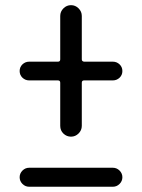

<svg xmlns="http://www.w3.org/2000/svg" viewBox="-20 -670 540 730"><path d="M90.8 40Q76.2 40 65.4 29.3Q54.7 18.6 54.7 3.9Q54.7 -10.7 65.4 -21.5Q76.2 -32.2 90.8 -32.2H409.2Q423.8 -32.2 434.6 -21.5Q445.3 -10.7 445.3 3.9Q445.3 18.6 434.6 29.3Q423.8 40 409.2 40ZM90.8 -364.3Q76.2 -364.3 65.4 -374.5Q54.7 -384.8 54.7 -399.9Q54.7 -415 65.4 -425.3Q76.2 -435.5 90.8 -435.5H200.2Q209 -435.5 209 -444.3V-609.4Q209 -626 221.2 -638.2Q233.4 -650.4 250 -650.4Q266.6 -650.4 278.8 -638.2Q291 -626 291 -609.4V-444.3Q291 -436.5 299.8 -435.5H409.2Q423.8 -435.5 434.6 -425.3Q445.3 -415 445.3 -399.9Q445.3 -384.8 434.6 -374.5Q423.8 -364.3 409.2 -364.3H299.8Q291 -364.3 291 -355.5V-191.4Q291 -174.8 278.8 -162.6Q266.6 -150.4 250 -150.4Q233.4 -150.4 221.2 -162.1Q209 -173.8 209 -191.4V-355.5Q209 -364.3 200.2 -364.3Z"/></svg>

Font: Rounded Mgen+ 1mn regular
Style: Regular
Weight: 400
Designer: [Source Han Sans]
Ryoko NISHIZUKA  (kana & ideographs); Paul D. Hunt (Latin, Greek & Cyrillic); Wenlong ZHANG  (bopomofo
Version: Version 1.059.20150602